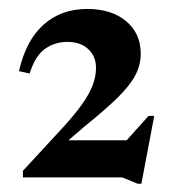

<svg xmlns="http://www.w3.org/2000/svg" viewBox="-20 -714 397 440"><path d="M232.5 -350.5 320.5 -448.5H333.5L304 -293H295.5L260 -307.5H32.5V-322.5L122 -419.5Q151 -451 168 -475Q185 -499 192.5 -519Q200 -539 200 -558.5Q200 -585 182.2 -601.5Q164.5 -618 134.5 -618Q105 -618 82.5 -601.5Q60 -585 48 -545.5L23.5 -551Q39.5 -621.5 79.8 -657.5Q120 -693.5 180 -693.5Q235.5 -693.5 269 -665.5Q302.5 -637.5 302.5 -591Q302.5 -565.5 290.5 -542.2Q278.5 -519 250.5 -491.2Q222.5 -463.5 173.5 -424L110 -369.5V-392.5H306.5Z"/></svg>

Font: Newsreader 36pt SemiBold
Style: Regular
Weight: 600
Designer: Hugues Gentile
Foundry: Production Type
Version: Version 1.003